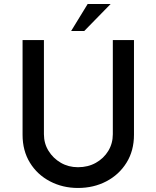

<svg xmlns="http://www.w3.org/2000/svg" viewBox="-20 -925 776 953"><path d="M198 -259Q198 -213 221 -176Q244 -139 282 -117Q320 -95 367 -95Q417 -95 456 -117Q495 -139 517.5 -176Q540 -213 540 -259V-726H645V-256Q645 -177 608 -117.5Q571 -58 508 -25Q445 8 367 8Q291 8 228 -25Q165 -58 128.5 -117.5Q92 -177 92 -256V-726H198ZM529 -905 398 -771H333L415 -905Z"/></svg>

Font: Josefin Sans Thin Medium
Style: Regular
Weight: 500
Version: Version 2.000